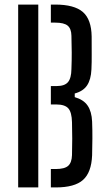

<svg xmlns="http://www.w3.org/2000/svg" viewBox="-20 -820 469 840"><path d="M59.5 0V-800H147.5V0ZM202.5 0V-80.5H223.5Q262.5 -80.5 278.2 -94.5Q294 -108.5 295 -141.5Q296 -180.5 296 -213.2Q296 -246 295 -285Q294 -329 278.8 -346Q263.5 -363 226 -363H202.5V-443.5H228Q263 -443.5 277.5 -460.8Q292 -478 292.5 -518Q294 -557 293.8 -590.5Q293.5 -624 292.5 -663.5Q292 -694.5 276 -707.8Q260 -721 221.5 -721H202.5V-800H221.5Q305 -800 342.5 -767.5Q380 -735 381 -660Q381 -614.5 381.2 -581.2Q381.5 -548 380 -516Q378 -472 361 -446.5Q344 -421 307 -411V-395Q345.5 -384 363.2 -358.2Q381 -332.5 383 -288Q384.5 -247.5 384.2 -214.2Q384 -181 383 -140.5Q380 -65.5 343.2 -32.8Q306.5 0 223.5 0Z"/></svg>

Font: Big Shoulders Stencil Text Medium
Style: Regular
Weight: 500
Designer: Patric King
Foundry: XO Type Co
Version: Version 1.000